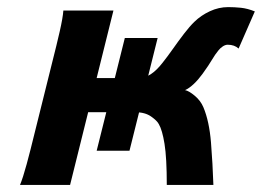

<svg xmlns="http://www.w3.org/2000/svg" viewBox="-20 -523 741 543"><path d="M300.8 -493.2 178.2 0H36.6Q44.9 -20 55.4 -58.6Q65.9 -97.2 78.1 -147.5L127.4 -345.7Q140.1 -395.5 148.9 -434.1Q157.7 -472.7 159.2 -493.2ZM425.8 -415.5 346.2 -96.7H253.4L333 -415.5ZM218.8 -205.6 244.1 -302.2H373.5Q406.2 -302.2 439.9 -345.7Q453.1 -362.3 468.8 -384.5Q484.4 -406.7 500.5 -427.7Q516.6 -448.7 529.8 -461.4Q548.3 -479.5 573.5 -491.2Q598.6 -502.9 625.5 -502.9Q643.1 -502.9 661.6 -501Q680.2 -499 700.7 -490.7L654.8 -385.7Q643.1 -396.5 624 -396.5Q617.2 -396.5 610.1 -391.8Q603 -387.2 597.7 -380.4Q588.4 -369.1 579.8 -354.5Q571.3 -339.8 552.7 -314Q541 -297.9 528.1 -285.6Q515.1 -273.4 503.4 -268.1Q514.2 -266.1 530.8 -252.2Q547.4 -238.3 555.2 -219.7Q571.8 -180.2 576.7 -120.1Q581.5 -60.1 583.5 0H451.7Q451.7 -76.7 445.3 -116Q439 -155.3 429.2 -171.9Q424.3 -181.6 407.2 -193.6Q390.1 -205.6 362.8 -205.6Z"/></svg>

Font: Andika
Style: Bold Italic
Weight: 700
Italic angle: -14°
Designer: Victor Gaultney, Annie Olsen, Julie Remington, Don Collingsworth, Eric Hays, Becca Hirsbrunner
Foundry: SIL International
Version: Version 6.101